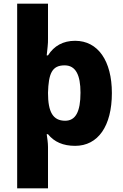

<svg xmlns="http://www.w3.org/2000/svg" viewBox="-20 -780 667 1040"><path d="M73 240H240V16C240 -7 236 -31 233 -53H240C274 -11 322 10 387 10C511 10 586 -97 586 -276C586 -450 511 -559 387 -559C322 -559 273 -532 240 -480H233C236 -511 241 -543 240 -571V-760H73ZM333 -126C267 -126 240 -173 240 -277C243 -381 261 -426 330 -426C390 -426 416 -374 416 -278C416 -174 389 -126 333 -126Z"/></svg>

Font: Kathrein 85 Heavy
Style: Regular
Weight: 900
Designer: Lazydogs Typefoundry, based on Open Sans by Ascender Corporation
Foundry: Lazydogs Typefoundry
Version: Version 1.003;PS 001.003;hotconv 1.0.88;makeotf.lib2.5.64775